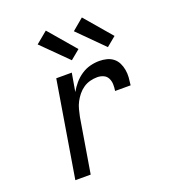

<svg xmlns="http://www.w3.org/2000/svg" viewBox="-139 -871 877 976"><g transform="rotate(-20 300.0 -383.0)"><path d="M101 0 187 -520H271L254 -421Q267 -444 284.5 -464.5Q302 -485 324.5 -500Q347 -515 372 -521.5Q397 -528 422 -528Q443 -528 462.5 -523Q482 -518 497 -506Q512 -494 520.5 -476.5Q529 -459 532.5 -439Q536 -419 534.5 -398.5Q533 -378 530 -357H446Q449 -375 448.5 -392.5Q448 -410 440.5 -425Q433 -440 417.5 -447Q402 -454 384 -454Q365 -454 345.5 -449Q326 -444 309 -432.5Q292 -421 279 -405Q266 -389 256.5 -371Q247 -353 242 -333.5Q237 -314 233 -295L184 0ZM488 -579 353 -714 415 -766 539 -621ZM293 -579 157 -714 220 -766 344 -621Z"/></g></svg>

Font: Iosevka SS04 Extended Oblique
Style: Regular
Weight: 400
Width: 7
Italic angle: -9°
Monospace: yes
Designer: Belleve Invis
Foundry: Belleve Invis
Version: Version 19.0.0; ttfautohint (v1.8.4)